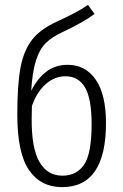

<svg xmlns="http://www.w3.org/2000/svg" viewBox="-20 -757 506 788"><path d="M415 -252Q415 11 235 11Q147 11 99 -59Q51 -129 51 -287Q51 -408 64 -478.5Q77 -549 111 -593Q145 -637 211 -667Q260 -690 287.5 -704.5Q315 -719 341 -737L368 -700Q327 -668 236 -625Q193 -605 168 -580.5Q143 -556 128 -510Q113 -464 108 -384Q132 -433 169 -462Q206 -491 258 -491Q331 -491 373 -430Q415 -369 415 -252ZM356 -248Q356 -352 329 -398Q302 -444 249 -444Q204 -444 167.5 -411.5Q131 -379 111 -322L110 -271Q109 -150 141.5 -93Q174 -36 236 -36Q294 -36 325 -81Q356 -126 356 -248Z"/></svg>

Font: Fira Sans Extra Condensed Light
Style: Regular
Weight: 300
Width: 1
Designer: Carrois Corporate & Edenspiekermann AG
Foundry: Carrois Corporate GbR & Edenspiekermann AG
Version: Version 4.203